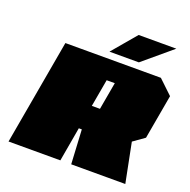

<svg xmlns="http://www.w3.org/2000/svg" viewBox="-160 -1108 1251 1264"><g transform="rotate(20 465.0 -476.0)"><path d="M455 -783 598 -952H862L661 -783ZM33 0 163 -737H832L930 -644L875 -333L796 -277L851 0H472L459 -240H438L396 0ZM468 -408H525L559 -600H502Z"/></g></svg>

Font: Tomorrow Black
Style: Italic
Weight: 900
Italic angle: -10°
Designer: Tony de Marco, Monica Rizzolli
Foundry: Just in Type
Version: Version 2.002